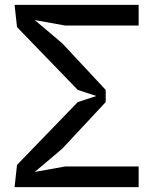

<svg xmlns="http://www.w3.org/2000/svg" viewBox="-20 -770 640 790"><path d="M415 -350 236.5 -158.5 123 -62.5 247.5 -85H550.5V0H40L50 -91.5L300 -350L376.5 -375L300 -400L50 -658.5L40 -750H550.5V-665H247.5L123 -687.5L236.5 -591.5L415 -400Z"/></svg>

Font: B612
Style: Regular
Weight: 400
Designer: Nicolas Chauveau, Thomas Paillot, Jonathan Favre-Lamarine, Jean-Luc Vinot
Foundry: AIRBUS
Version: Version 1.008